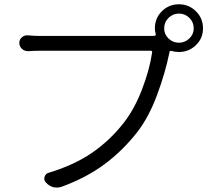

<svg xmlns="http://www.w3.org/2000/svg" viewBox="-20 -846 959 888"><path d="M807.6 -648.4Q835 -648.4 855.5 -668Q876 -687.5 876 -714.8Q876 -743.2 856 -763.2Q835.9 -783.2 807.6 -783.2Q779.3 -783.2 759.3 -763.2Q739.3 -743.2 739.3 -714.8Q739.3 -687.5 759.3 -668Q779.3 -648.4 807.6 -648.4ZM166 -679.7H674.8Q687.5 -679.7 694.3 -680.2Q701.2 -680.7 700.2 -688.5Q696.3 -702.1 696.3 -714.8Q696.3 -761.7 728.5 -793.9Q760.7 -826.2 807.6 -826.2Q853.5 -826.2 886.2 -793.9Q918.9 -761.7 918.9 -714.8Q918.9 -668.9 886.2 -637.2Q853.5 -605.5 807.6 -605.5Q790 -605.5 772.5 -610.4Q765.6 -612.3 763.7 -605.5V-603.5Q744.1 -507.8 706.1 -405.8Q668 -303.7 614.3 -234.4Q547.9 -149.4 463.9 -86.9Q379.9 -24.4 265.6 17.6Q253.9 21.5 243.2 21.5Q234.4 21.5 225.6 19.5Q206.1 13.7 192.4 -2Q181.6 -12.7 186 -27.8Q190.4 -43 205.1 -46.9Q324.2 -83 406.7 -140.1Q489.3 -197.3 551.8 -277.3Q601.6 -340.8 636.7 -432.1Q671.9 -523.4 683.6 -603.5Q684.6 -611.3 676.8 -611.3H166Q139.6 -611.3 109.4 -609.4Q92.8 -609.4 81.1 -620.6Q69.3 -631.8 69.3 -647.5Q69.3 -663.1 81.1 -673.3Q92.8 -683.6 108.4 -682.6Q138.7 -679.7 166 -679.7Z"/></svg>

Font: Gen Jyuu Gothic P Normal
Style: Regular
Weight: 300
Designer: [Source Han Sans]
Ryoko NISHIZUKA  (kana & ideographs); Paul D. Hunt (Latin, Greek & Cyrillic); Wenlong ZHANG  (bopomofo
Version: Version 1.002.20150607